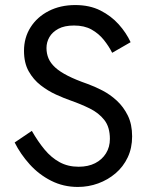

<svg xmlns="http://www.w3.org/2000/svg" viewBox="-20 -730 588 760"><path d="M106 -212Q130 -170 156.5 -138Q183 -106 216 -88Q249 -70 291 -70Q329 -70 356.5 -84Q384 -98 399.5 -123Q415 -148 415 -180Q415 -227 393 -255Q371 -283 335.5 -300.5Q300 -318 260 -332Q234 -341 202 -355.5Q170 -370 141 -392.5Q112 -415 93.5 -448Q75 -481 75 -529Q75 -581 101 -622Q127 -663 173 -686.5Q219 -710 278 -710Q335 -710 377.5 -688.5Q420 -667 450 -633.5Q480 -600 497 -563L424 -521Q411 -547 391 -572Q371 -597 342.5 -613Q314 -629 273 -629Q235 -629 211 -616Q187 -603 175.5 -583Q164 -563 164 -540Q164 -518 172 -499Q180 -480 198.5 -463Q217 -446 248.5 -430Q280 -414 326 -398Q354 -388 385 -372Q416 -356 442.5 -331.5Q469 -307 486 -272.5Q503 -238 503 -190Q503 -144 485.5 -107Q468 -70 437.5 -44Q407 -18 368.5 -4Q330 10 288 10Q231 10 182.5 -14.5Q134 -39 97.5 -79.5Q61 -120 38 -166Z"/></svg>

Font: Venryn Sans
Style: Regular
Weight: 400
Designer: Owen Earl, indestructible type* (font) & Cristiano Sobral (main changes)
Version: Version 3.600; ttfautohint (v1.8.3)